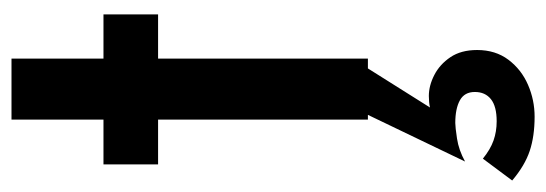

<svg xmlns="http://www.w3.org/2000/svg" viewBox="-351 -332 950 334"><g transform="rotate(-90 124.0 -165.0)"><path d="M96 -10 10 169Q30 158 50 155Q70 152 77 152Q102 152 116.5 160Q131 168 131 186Q131 204 118.5 214Q106 224 80 224Q62 224 46.5 218.5Q31 213 15 200L-23 251Q3 273 28.5 281.5Q54 290 88 290Q117 290 143.5 278.5Q170 267 187 244.5Q204 222 204 190Q204 162 191.5 143.5Q179 125 160.5 115.5Q142 106 124 106Q119 106 113.5 106.5Q108 107 104 108L177 -8ZM5 -460V-365H266V-460ZM83 -620V0H189V-620Z"/></g></svg>

Font: Jost Medium
Style: Regular
Weight: 500
Version: Version 3.710